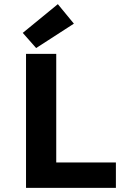

<svg xmlns="http://www.w3.org/2000/svg" viewBox="-20 -914 640 934"><path d="M106.6 0V-651.8H253.6V-123.6H543.8V0ZM155.8 -680.3 90.7 -754 261.4 -893.8 339.4 -798.9Z"/></svg>

Font: Source Code Pro ExtraLight
Style: Regular
Weight: 200
Monospace: yes
Designer: Paul D. Hunt, Teo Tuominen
Foundry: Adobe
Version: Version 1.026;hotconv 1.1.0;makeotfexe 2.6.0